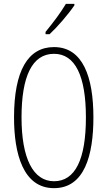

<svg xmlns="http://www.w3.org/2000/svg" viewBox="-20 -969 559 999"><path d="M367 -941V-949H323C292 -898 260 -856 217 -803V-791H238C278 -828 335 -894 367 -941ZM466 -358C466 -569 411 -724 261 -724C126 -724 53 -602 53 -358C53 -170 100 10 261 10C420 10 466 -162 466 -358ZM92 -358C92 -569 146 -689 261 -689C372 -689 427 -572 427 -358C427 -141 372 -26 261 -26C152 -26 92 -146 92 -358Z"/></svg>

Font: Noto Sans Sinhala UI ExtraCondensed ExtraLight
Style: Regular
Weight: 200
Width: 2
Designer: Jelle Bosma - Monotype Design Team
Foundry: Monotype Imaging Inc.
Version: Version 2.006